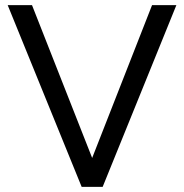

<svg xmlns="http://www.w3.org/2000/svg" viewBox="-20 -730 720 750"><path d="M105 -710H10L299 0H381L669 -710H574L340 -113Z"/></svg>

Font: FIGSv2-sans-serif Medium
Style: Regular
Weight: 500
Designer: Matt McInerney, Pablo Impallari, Rodrigo Fuenzalida,Mirko Velimirovic
Foundry: Matt McInerney, Pablo Impallari, Rodrigo Fuenzalida
Version: Version 4.021;hotconv 1.0.109;makeotfexe 2.5.65596